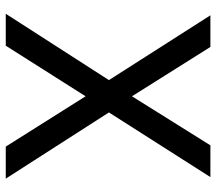

<svg xmlns="http://www.w3.org/2000/svg" viewBox="-62 -689 751 667"><g transform="rotate(90 313.5 -355.5)"><path d="M314.5 -438.5 484.9 -710.9H595.2L370.6 -358.4L600.6 0H489.3L314.5 -277.3L138.7 0H27.8L258.3 -358.4L33.2 -710.9H143.1Z"/></g></svg>

Font: Roboto-o
Style: o-Regular
Weight: 400
Designer: Google
Version: Version 2.134; 2016; ttfautohint (v1.6)